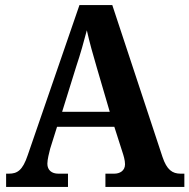

<svg xmlns="http://www.w3.org/2000/svg" viewBox="-20 -734 744 754"><path d="M4 0H247V-52H209C183 -52 166 -66 166 -91C166 -108 173 -134 177 -150L204 -236H429L461 -136C465 -124 471 -105 471 -89C471 -63 450 -52 429 -52H394V0H704V-52H689C657 -52 635 -67 618 -118L421 -714H292L89 -125C69 -65 48 -52 15 -52H4ZM224 -295 280 -475C295 -519 310 -573 321 -615C331 -570 346 -516 360 -469L411 -295Z"/></svg>

Font: Noto Serif Bengali SemiCondensed
Style: Bold
Weight: 700
Width: 4
Designer: Juan Bruce, Universal Thirst, Indian Type Foundry and the Monotype Design Team.
Foundry: Monotype Imaging Inc.
Version: Version 2.003